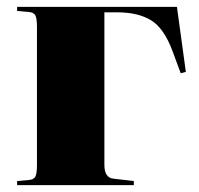

<svg xmlns="http://www.w3.org/2000/svg" viewBox="-20 -541 581 561"><path d="M30 0V-12L64 -15Q78 -16 83 -24.5Q88 -33 88 -59V-462Q88 -488 83 -496.5Q78 -505 64 -506L30 -509V-521H497L523 -331L508 -327L484 -392Q459 -459 421 -482Q383 -505 322 -505H285V-59Q285 -22 311 -19L371 -12V0Z"/></svg>

Font: Literata 72pt ExtraBold
Style: Regular
Weight: 800
Designer: Latin by Veronika Burian and Jose Scaglione. Greek by Irene Vlachou. Cyrillic by Vera Evstafieva.
Foundry: TypeTogether
Version: Version 3.002